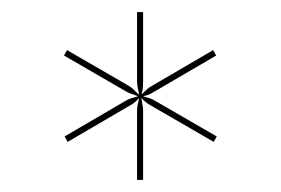

<svg xmlns="http://www.w3.org/2000/svg" viewBox="-20 -761 465 318"><path d="M339 -535 334 -526 232 -585Q229.5 -586.5 227.8 -587.5Q226 -588.5 224.2 -589.8Q222.5 -591 220 -593Q217.5 -595 214 -599Q215.5 -590 216.2 -586.5Q217 -583 217 -577V-463H207V-577Q207 -582.5 207.8 -586.5Q208.5 -590.5 210.5 -598.5Q204 -592 201.2 -590Q198.5 -588 193 -585L92 -526L87 -535L188 -594Q193 -597 196.5 -598Q200 -599 208.5 -601.5Q200 -605 196.5 -606Q193 -607 188 -610L86 -669L91 -678L193 -619Q195.5 -617.5 197.2 -616.2Q199 -615 200.5 -613.5Q202 -612 204.2 -609.8Q206.5 -607.5 210.5 -604Q208.5 -613 207.8 -617.2Q207 -621.5 207 -627V-741H217V-627Q217 -621.5 216.8 -617.2Q216.5 -613 214.5 -604.5Q221 -611 223.8 -613.5Q226.5 -616 232 -619L333 -678L338 -669L237 -610Q232 -607 228.5 -605.2Q225 -603.5 217 -601.5Q225.5 -599 228.8 -598Q232 -597 237 -594Z"/></svg>

Font: Lato 2
Style: Regular
Weight: 100
Designer: Lukasz Dziedzic with Adam Twardoch and Botio Nikoltchev
Foundry: tyPoland Lukasz Dziedzic
Version: Version 2.015; 2015-08-06; http://www.latofonts.com/